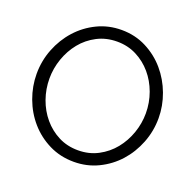

<svg xmlns="http://www.w3.org/2000/svg" viewBox="-126 -847 1003 985"><g transform="rotate(20 375.5 -355.0)"><path d="M375 5Q301 5 239.5 -25.5Q178 -56 134 -106.5Q90 -157 66 -222Q42 -287 42 -355Q42 -426 67.5 -491Q93 -556 138 -606Q183 -656 244 -685.5Q305 -715 376 -715Q450 -715 511.5 -683.5Q573 -652 616.5 -601Q660 -550 684 -485.5Q708 -421 708 -354Q708 -283 682.5 -218Q657 -153 612.5 -103.5Q568 -54 507 -24.5Q446 5 375 5ZM112 -355Q112 -297 131 -243.5Q150 -190 185 -148.5Q220 -107 268 -82.5Q316 -58 375 -58Q435 -58 484 -84Q533 -110 567 -152Q601 -194 619.5 -247Q638 -300 638 -355Q638 -413 618.5 -466.5Q599 -520 564 -561Q529 -602 481 -626.5Q433 -651 375 -651Q315 -651 266 -625.5Q217 -600 183 -558Q149 -516 130.5 -463Q112 -410 112 -355Z"/></g></svg>

Font: IngvarSans
Style: Regular
Weight: 400
Version: Version 1.000